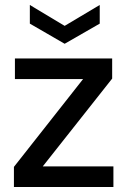

<svg xmlns="http://www.w3.org/2000/svg" viewBox="-20 -752 520 772"><path d="M36 0V-81L314 -434H40V-517H431V-436L152 -83H436V0ZM240 -576 100 -657V-732L240 -648L381 -732V-657Z"/></svg>

Font: DM Sans 11pt Medium
Style: Regular
Weight: 500
Version: Version 4.004;gftools[0.9.30]